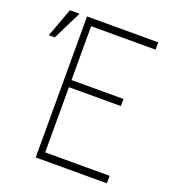

<svg xmlns="http://www.w3.org/2000/svg" viewBox="-133 -836 847 938"><g transform="rotate(20 290.0 -366.5)"><path d="M529 -695H194V-415H464V-378H194V-39H529V0H159V-733H529ZM120 -733 46 -583H15L70 -733Z"/></g></svg>

Font: Kreadon
Style: Regular
Weight: 400
Designer: kohakuno
Foundry: StudioGnu
Version: Version 1.000;Glyphs 3.1.2 (3151)